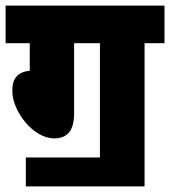

<svg xmlns="http://www.w3.org/2000/svg" viewBox="-20 -642 606 684"><path d="M72 -81V22H495V-488H566V-622H0V-488H86V-390C37 -385 23 -356 24 -317C24 -246 98 -149 173 -149C221 -149 244 -178 244 -238V-488H336V-81Z"/></svg>

Font: Noto Sans Devanagari UI Condensed Black
Style: Regular
Weight: 900
Width: 3
Designer: Jelle Bosma - Monotype Design Team
Foundry: Monotype Imaging Inc.
Version: Version 2.004